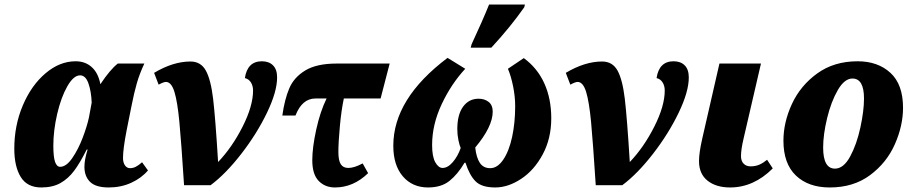

<svg xmlns="http://www.w3.org/2000/svg" viewBox="-20 -816 4028 846"><path d="M43 -161Q43 -263 80.5 -351.5Q118 -440 180.5 -493Q243 -546 313 -546Q356 -546 384.5 -520Q413 -494 422 -446H423Q465 -509 499 -536H616Q595 -491 583 -449.5Q571 -408 559 -347L538 -242Q522 -160 522 -120Q522 -100 530.5 -87.5Q539 -75 553 -75Q566 -75 578 -81Q590 -87 606 -101L632 -65Q603 -31 558 -10.5Q513 10 459 10Q402 10 377 -14.5Q352 -39 352 -81Q352 -112 366 -157H362Q333 -99 307 -64Q281 -29 246.5 -9.5Q212 10 162 10Q100 10 71.5 -36Q43 -82 43 -161ZM372 -299 384 -364Q382 -414 369.5 -449Q357 -484 333 -484Q304 -484 276.5 -435.5Q249 -387 232 -314Q215 -241 215 -174Q215 -125 222.5 -103Q230 -81 245 -81Q272 -81 298.5 -119.5Q325 -158 344.5 -209.5Q364 -261 372 -299Z M711 -455Q701 -455 679 -443L659 -495Q743 -545 819 -545Q865 -545 887 -505Q909 -465 919 -381Q929 -297 941 -102Q1003 -167 1049 -258Q1095 -349 1095 -417Q1095 -438 1085.5 -453Q1076 -468 1059 -472Q1070 -546 1134 -546Q1165 -546 1183 -528Q1201 -510 1201 -475Q1201 -412 1156.5 -319.5Q1112 -227 1043.5 -138.5Q975 -50 908 0H791Q779 -187 770.5 -277.5Q762 -368 748.5 -411.5Q735 -455 711 -455Z M1356 -110Q1356 -166 1373.5 -245.5Q1391 -325 1419 -382H1370Q1311 -382 1282 -307H1224Q1234 -378 1254.5 -426.5Q1275 -475 1325 -505.5Q1375 -536 1464 -536H1697L1657 -382H1495Q1484 -330 1477.5 -259.5Q1471 -189 1471 -146Q1471 -109 1481.5 -92.5Q1492 -76 1515 -76Q1541 -76 1578 -96L1602 -53Q1537 10 1456 10Q1412 10 1384 -19Q1356 -48 1356 -110Z M1713 -174Q1713 -381 1952 -561L2030 -513Q1968 -446 1926 -356.5Q1884 -267 1884 -177Q1884 -126 1898 -101Q1912 -76 1930 -76Q1953 -76 1975 -101.5Q1997 -127 2010 -164Q2005 -174 2000 -198Q1995 -222 1995 -247Q1995 -311 2020.5 -346Q2046 -381 2089 -381Q2115 -381 2133 -367Q2151 -353 2151 -324Q2151 -258 2074 -166Q2079 -121 2094.5 -98Q2110 -75 2140 -75Q2172 -75 2197.5 -112.5Q2223 -150 2236.5 -212.5Q2250 -275 2250 -348Q2250 -390 2241 -435Q2232 -480 2218 -513L2288 -560Q2348 -516 2378.5 -448.5Q2409 -381 2409 -295Q2409 -206 2371.5 -136Q2334 -66 2276.5 -28Q2219 10 2162 10Q2103 10 2076 -16.5Q2049 -43 2031 -99H2027Q1996 -47 1960 -18.5Q1924 10 1866 10Q1797 10 1755 -39Q1713 -88 1713 -174ZM2058 -621Q2106 -724 2135 -796H2293L2290 -784Q2229 -697 2145 -606H2054Z M2525 -455Q2515 -455 2493 -443L2473 -495Q2557 -545 2633 -545Q2679 -545 2701 -505Q2723 -465 2733 -381Q2743 -297 2755 -102Q2817 -167 2863 -258Q2909 -349 2909 -417Q2909 -438 2899.5 -453Q2890 -468 2873 -472Q2884 -546 2948 -546Q2979 -546 2997 -528Q3015 -510 3015 -475Q3015 -412 2970.5 -319.5Q2926 -227 2857.5 -138.5Q2789 -50 2722 0H2605Q2593 -187 2584.5 -277.5Q2576 -368 2562.5 -411.5Q2549 -455 2525 -455Z M3060 -106Q3060 -142 3074 -204L3150 -536H3333L3257 -208Q3245 -158 3245 -128Q3245 -107 3256.5 -95Q3268 -83 3287 -83Q3309 -83 3326 -90.5Q3343 -98 3360 -112L3385 -74Q3301 10 3197 10Q3135 10 3097.5 -20Q3060 -50 3060 -106Z M3432 -196Q3432 -277 3469.5 -358Q3507 -439 3581 -492.5Q3655 -546 3759 -546Q3848 -546 3903.5 -495Q3959 -444 3959 -341Q3959 -262 3923 -180.5Q3887 -99 3814 -44.5Q3741 10 3636 10Q3542 10 3487 -42.5Q3432 -95 3432 -196ZM3787 -382Q3787 -470 3736 -470Q3701 -470 3671.5 -419Q3642 -368 3624.5 -295.5Q3607 -223 3607 -166Q3607 -73 3659 -73Q3697 -73 3726 -126.5Q3755 -180 3771 -254Q3787 -328 3787 -382Z"/></svg>

Font: Noto Serif NarrowBlack
Style: Italic
Weight: 900
Width: 4
Italic angle: -12°
Designer: Monotype Design Team
Foundry: Monotype Imaging Inc.
Version: Version 1.001